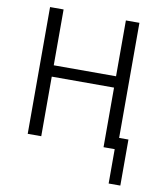

<svg xmlns="http://www.w3.org/2000/svg" viewBox="-98 -811 936 1091"><g transform="rotate(10 369.5 -266.0)"><path d="M101.6 0V-731.4H179.7V-409.2H539.1V-731.4H617.2V0H539.1V-343.8H179.7V0ZM603.5 -67.4H670.9V198.2H603.5Z"/></g></svg>

Font: Gothic A1
Style: Regular
Weight: 400
Designer: HanYang I&C Co.,Ltd.
Foundry: HanYang I&C Co.,Ltd.
Version: Version 2.50